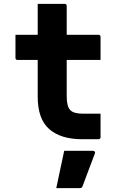

<svg xmlns="http://www.w3.org/2000/svg" viewBox="-20 -720 640 993"><path d="M500 -132V-11Q500 0 489 0H404Q295 0 235 -52Q175 -104 175 -220V-410H71Q60 -410 60 -421V-540H175V-700H314Q325 -700 325 -689V-540H489Q500 -540 500 -529V-410H325V-221Q325 -169 344 -150Q362 -132 409 -132ZM312 60H460Q466 60 469.5 63.5Q473 67 471 73Q455 116 439.5 156.5Q424 197 407 243Q406 247 402.5 250Q399 253 392 253H271Q282 203 292 154Q302 105 312 60Z"/></svg>

Font: Recursive Mn Lnr St XBd
Style: Regular
Weight: 800
Monospace: yes
Version: Version 1.079;hotconv 1.0.112;makeotfexe 2.5.65598; ttfautoh